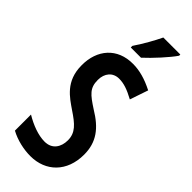

<svg xmlns="http://www.w3.org/2000/svg" viewBox="-302 -1041 1022 1022"><g transform="rotate(45 209.5 -529.5)"><path d="M370 -994V-1003H242C221 -959 193 -909 157 -855V-843H234C278 -883 344 -955 370 -994ZM385 -264C385 -358 339 -417 251 -470C182 -515 155 -536 155 -597C155 -647 184 -682 231 -682C266 -682 299 -671 349 -644L384 -747C327 -776 277 -790 228 -790C109 -791 38 -708 39 -591C39 -471 116 -425 172 -386C235 -344 270 -314 270 -257C270 -207 244 -164 187 -164C139 -164 84 -185 34 -215V-94C82 -68 139 -56 188 -56C303 -56 385 -135 385 -264Z"/></g></svg>

Font: Noto Sans Malayalam UI ExtraCondensed SemiBold
Style: Regular
Weight: 600
Width: 2
Designer: Jelle Bosma - Monotype Design Team
Foundry: Monotype Imaging Inc.
Version: Version 2.104